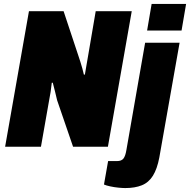

<svg xmlns="http://www.w3.org/2000/svg" viewBox="-20 -745 965 975"><path d="M6 0 127 -688H303L378 -462Q383 -448 388 -431.5Q393 -415 398 -398Q403 -381 406 -366H411Q415 -390 420 -419Q425 -448 429 -471L466 -688H649L528 0H351L270 -236Q266 -255 259.5 -280Q253 -305 248 -325H243Q241 -304 237 -278Q233 -252 229 -233L188 0ZM727 -590 750 -725H925L902 -590ZM616 210Q603 210 582 208Q561 206 540 201.5Q519 197 508 192L529 73H574Q597 73 607 60Q617 47 622 16L717 -528H892L789 55Q778 113 756.5 147.5Q735 182 700 196Q665 210 616 210Z"/></svg>

Font: Archivo Condensed Black
Style: Italic
Weight: 900
Width: 3
Italic angle: -10°
Designer: Hector Gatti
Foundry: Omnibus-Type
Version: Version 2.001